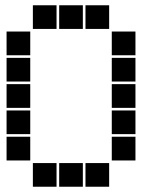

<svg xmlns="http://www.w3.org/2000/svg" viewBox="-20 -715 640 730"><path d="M106 -695Q105 -695 105 -695Q105 -695 105 -694V-606Q105 -605 105 -605Q105 -605 106 -605H194Q195 -605 195 -605Q195 -605 195 -606V-694Q195 -695 195 -695Q195 -695 194 -695ZM206 -695Q205 -695 205 -695Q205 -695 205 -694V-606Q205 -605 205 -605Q205 -605 206 -605H294Q295 -605 295 -605Q295 -605 295 -606V-694Q295 -695 295 -695Q295 -695 294 -695ZM306 -695Q305 -695 305 -695Q305 -695 305 -694V-606Q305 -605 305 -605Q305 -605 306 -605H394Q395 -605 395 -605Q395 -605 395 -606V-694Q395 -695 395 -695Q395 -695 394 -695ZM6 -595Q5 -595 5 -595Q5 -595 5 -594V-506Q5 -505 5 -505Q5 -505 6 -505H94Q95 -505 95 -505Q95 -505 95 -506V-594Q95 -595 95 -595Q95 -595 94 -595ZM406 -595Q405 -595 405 -595Q405 -595 405 -594V-506Q405 -505 405 -505Q405 -505 406 -505H494Q495 -505 495 -505Q495 -505 495 -506V-594Q495 -595 495 -595Q495 -595 494 -595ZM6 -495Q5 -495 5 -495Q5 -495 5 -494V-406Q5 -405 5 -405Q5 -405 6 -405H94Q95 -405 95 -405Q95 -405 95 -406V-494Q95 -495 95 -495Q95 -495 94 -495ZM406 -495Q405 -495 405 -495Q405 -495 405 -494V-406Q405 -405 405 -405Q405 -405 406 -405H494Q495 -405 495 -405Q495 -405 495 -406V-494Q495 -495 495 -495Q495 -495 494 -495ZM6 -395Q5 -395 5 -395Q5 -395 5 -394V-306Q5 -305 5 -305Q5 -305 6 -305H94Q95 -305 95 -305Q95 -305 95 -306V-394Q95 -395 95 -395Q95 -395 94 -395ZM406 -395Q405 -395 405 -395Q405 -395 405 -394V-306Q405 -305 405 -305Q405 -305 406 -305H494Q495 -305 495 -305Q495 -305 495 -306V-394Q495 -395 495 -395Q495 -395 494 -395ZM6 -295Q5 -295 5 -295Q5 -295 5 -294V-206Q5 -205 5 -205Q5 -205 6 -205H94Q95 -205 95 -205Q95 -205 95 -206V-294Q95 -295 95 -295Q95 -295 94 -295ZM406 -295Q405 -295 405 -295Q405 -295 405 -294V-206Q405 -205 405 -205Q405 -205 406 -205H494Q495 -205 495 -205Q495 -205 495 -206V-294Q495 -295 495 -295Q495 -295 494 -295ZM6 -195Q5 -195 5 -195Q5 -195 5 -194V-106Q5 -105 5 -105Q5 -105 6 -105H94Q95 -105 95 -105Q95 -105 95 -106V-194Q95 -195 95 -195Q95 -195 94 -195ZM406 -195Q405 -195 405 -195Q405 -195 405 -194V-106Q405 -105 405 -105Q405 -105 406 -105H494Q495 -105 495 -105Q495 -105 495 -106V-194Q495 -195 495 -195Q495 -195 494 -195ZM106 -95Q105 -95 105 -95Q105 -95 105 -94V-6Q105 -5 105 -5Q105 -5 106 -5H194Q195 -5 195 -5Q195 -5 195 -6V-94Q195 -95 195 -95Q195 -95 194 -95ZM206 -95Q205 -95 205 -95Q205 -95 205 -94V-6Q205 -5 205 -5Q205 -5 206 -5H294Q295 -5 295 -5Q295 -5 295 -6V-94Q295 -95 295 -95Q295 -95 294 -95ZM306 -95Q305 -95 305 -95Q305 -95 305 -94V-6Q305 -5 305 -5Q305 -5 306 -5H394Q395 -5 395 -5Q395 -5 395 -6V-94Q395 -95 395 -95Q395 -95 394 -95Z"/></svg>

Font: Doto Black
Style: Regular
Weight: 900
Monospace: yes
Version: Version 1.000